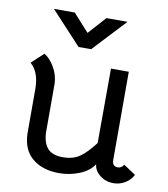

<svg xmlns="http://www.w3.org/2000/svg" viewBox="-82 -792 764 871"><g transform="rotate(10 300.0 -356.0)"><path d="M248 8Q172 8 125 -30.5Q78 -69 76 -145V-349Q76 -427 34 -463L89 -514Q114 -500 135.5 -464Q157 -428 158 -387V-171Q158 -120 180 -93Q202 -66 253 -66Q298 -66 329 -87Q360 -108 397 -157L398 -500H480V-93Q480 -79 486.5 -71.5Q493 -64 506 -64Q523 -64 533 -81L589 -44Q576 -19 551.5 -4.5Q527 10 499 10Q462 10 435.5 -11.5Q409 -33 407 -62V-61Q386 -28 341 -10Q296 8 248 8ZM96 -722H192L265 -641L338 -722H435L294 -571H236Z"/></g></svg>

Font: Bellota
Style: Bold
Weight: 700
Designer: Kemie Guaida
Foundry: Kemie Guaida
Version: Version 4.001